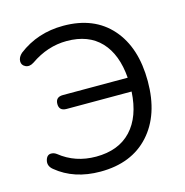

<svg xmlns="http://www.w3.org/2000/svg" viewBox="-107 -813 886 922"><g transform="rotate(-15 336.5 -352.5)"><path d="M281 9Q150 9 63 -63Q37 -84 46 -113Q54 -139 78 -136Q89 -135 100 -127Q176 -66 279 -66Q391 -66 454 -133Q517 -200 524 -324H201Q164 -324 164 -358Q164 -393 201 -393H523Q514 -511 453.5 -575Q393 -639 285 -639Q190 -639 105 -580Q82 -565 63 -574Q44 -583 44.5 -603Q45 -623 64 -640Q160 -714 288 -714Q441 -714 526.5 -617Q612 -520 612 -352Q612 -185 524 -88Q436 9 281 9Z"/></g></svg>

Font: Nunito
Style: Regular
Weight: 400
Designer: Vernon Adams
Foundry: Vernon Adams
Version: Version 3.602